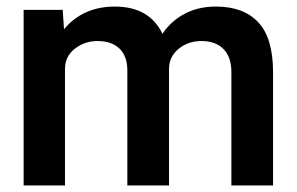

<svg xmlns="http://www.w3.org/2000/svg" viewBox="-20 -565 904 585"><path d="M52 -535H171L175 -476Q233 -545 330 -545Q435 -545 475 -462Q501 -501 542.5 -523Q584 -545 638 -545Q722 -545 767 -497Q812 -449 812 -344V0H685V-345Q685 -391 661 -415.5Q637 -440 594 -440Q553 -440 524 -416Q495 -392 495 -355V0H368V-350Q368 -394 344 -417Q320 -440 277 -440Q238 -440 208 -416.5Q178 -393 178 -355V0H52Z"/></svg>

Font: Freesentation 7 Bold
Style: Regular
Weight: 700
Designer: glyphs from Roboto by Christian Robertson / Hangul glyphs from Noto Sans CJK(Source Han Sans) by Jang Soo-young and Kang
Foundry: PT&
Version: Version 2.001